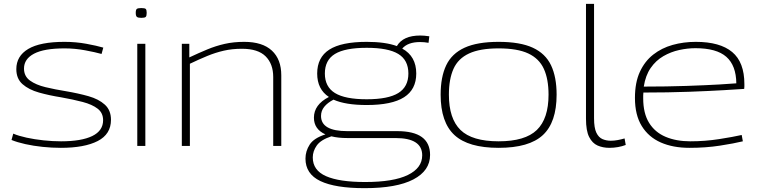

<svg xmlns="http://www.w3.org/2000/svg" viewBox="-20 -760 3947 1000"><path d="M40 -31 49 -64Q77 -52 118.5 -43Q160 -34 207 -29Q254 -24 298 -24Q404 -24 460.5 -51.5Q517 -79 517 -134Q517 -172 488.5 -194Q460 -216 410.5 -229Q361 -242 299 -253Q236 -263 183 -278Q130 -293 97.5 -321.5Q65 -350 65 -400Q65 -468 127 -505Q189 -542 316 -542Q375 -542 429.5 -532Q484 -522 518 -512L509 -479Q477 -488 423.5 -498Q370 -508 316 -508Q210 -508 157.5 -480.5Q105 -453 105 -403Q105 -363 136 -340.5Q167 -318 217 -306Q267 -294 323 -285Q388 -274 441 -259Q494 -244 526 -215Q558 -186 558 -136Q558 -61 489 -25.5Q420 10 297 10Q250 10 202 5Q154 0 111.5 -9.5Q69 -19 40 -31Z M716 -667Q699 -667 693 -672Q687 -677 687 -693Q687 -709 692.5 -713.5Q698 -718 716 -718Q734 -718 739 -713.5Q744 -709 744 -693Q744 -677 739 -672Q734 -667 716 -667ZM695 0V-532H737V0Z M927 0V-532H966V-461Q1015 -484 1059.5 -502.5Q1104 -521 1150.5 -531.5Q1197 -542 1252 -542Q1347 -542 1396 -496.5Q1445 -451 1445 -368V0H1403V-359Q1403 -427 1363.5 -466.5Q1324 -506 1240 -506Q1189 -506 1145.5 -496Q1102 -486 1059.5 -468.5Q1017 -451 969 -428V0Z M1879 220Q1726 220 1648.5 183Q1571 146 1571 66Q1571 27 1593 -7Q1615 -41 1675 -60Q1615 -87 1615 -147Q1615 -215 1693 -255Q1632 -295 1632 -377Q1632 -461 1695 -501.5Q1758 -542 1890 -542Q1987 -542 2047 -520Q2079 -575 2169 -575Q2189 -575 2216 -571L2212 -537Q2200 -539 2190 -540Q2180 -541 2168 -541Q2104 -541 2075 -507Q2148 -467 2148 -377Q2148 -294 2084.5 -253.5Q2021 -213 1890 -213Q1779 -213 1717 -241Q1686 -225 1669 -204Q1652 -183 1652 -156Q1652 -77 1789 -77H2049Q2220 -77 2220 47Q2220 129 2133 174.5Q2046 220 1879 220ZM1890 -243Q2002 -243 2054.5 -275.5Q2107 -308 2107 -377Q2107 -447 2054.5 -479Q2002 -511 1890 -511Q1777 -511 1724.5 -479Q1672 -447 1672 -377Q1672 -308 1724.5 -275.5Q1777 -243 1890 -243ZM1609 60Q1609 127 1678 157.5Q1747 188 1882 188Q2029 188 2104 151.5Q2179 115 2179 49Q2179 -41 2040 -41H1789Q1741 -41 1706 -50Q1651 -32 1630 -2.5Q1609 27 1609 60Z M2275 -267Q2275 -359 2304 -420Q2333 -481 2399.5 -511.5Q2466 -542 2577 -542Q2689 -542 2755 -511.5Q2821 -481 2850 -420Q2879 -359 2879 -267Q2879 -123 2807.5 -56.5Q2736 10 2577 10Q2419 10 2347 -56.5Q2275 -123 2275 -267ZM2318 -267Q2318 -142 2378.5 -83Q2439 -24 2577 -24Q2715 -24 2776 -83Q2837 -142 2837 -267Q2837 -348 2812.5 -401.5Q2788 -455 2731.5 -481.5Q2675 -508 2577 -508Q2480 -508 2423 -481.5Q2366 -455 2342 -401.5Q2318 -348 2318 -267Z M3074 -740V-144Q3074 -94 3086 -69Q3098 -44 3118 -35.5Q3138 -27 3161 -27Q3179 -27 3197.5 -30.5Q3216 -34 3233 -39L3239 -5Q3221 2 3199 6Q3177 10 3154 10Q3120 10 3092.5 -2Q3065 -14 3048.5 -46.5Q3032 -79 3032 -142V-740Z M3571 10Q3485 10 3421.5 -18Q3358 -46 3322.5 -103.5Q3287 -161 3287 -250Q3287 -330 3312.5 -385.5Q3338 -441 3382 -475.5Q3426 -510 3483 -526Q3540 -542 3604 -542Q3730 -542 3793.5 -489Q3857 -436 3857 -322Q3857 -317 3857 -310Q3857 -303 3856 -297Q3827 -295 3752 -290.5Q3677 -286 3568.5 -282Q3460 -278 3331 -278Q3330 -270 3330 -262.5Q3330 -255 3330 -248Q3330 -170 3360.5 -120.5Q3391 -71 3446.5 -47.5Q3502 -24 3575 -24Q3652 -24 3725.5 -35.5Q3799 -47 3843 -57L3849 -24Q3804 -13 3730 -1.5Q3656 10 3571 10ZM3333 -309Q3453 -309 3555 -312.5Q3657 -316 3726 -320Q3795 -324 3815 -326Q3814 -419 3763 -464Q3712 -509 3602 -509Q3561 -509 3517.5 -499.5Q3474 -490 3435 -467.5Q3396 -445 3369 -406Q3342 -367 3333 -309Z"/></svg>

Font: Georama Extended ExtraLight
Style: Regular
Weight: 200
Width: 7
Designer: Jean-Baptiste Levee
Foundry: Production Type
Version: Version 1.000